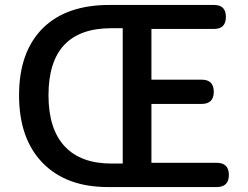

<svg xmlns="http://www.w3.org/2000/svg" viewBox="-20 -756 1001 776"><path d="M416 0Q249 0 154 -96Q57 -194 57 -371Q57 -548 155 -644Q250 -736 422 -736H845Q893 -736 893 -688Q893 -639 845 -639H592V-434H795Q844 -434 844 -385Q844 -336 795 -336H592V-98H856Q905 -98 905 -49Q905 0 856 0H660ZM430 -95H476V-368V-642H430Q176 -642 176 -371Q176 -234 242 -164Q307 -95 430 -95Z"/></svg>

Font: GenSenRounded JP M
Style: Regular
Weight: 500
Version: Version 1.501;PS 1;hotconv 16.6.51;makeotf.lib2.5.65220